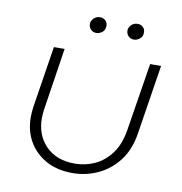

<svg xmlns="http://www.w3.org/2000/svg" viewBox="-78 -745 789 831"><g transform="rotate(10 316.5 -329.5)"><path d="M592 -510 544 -205Q533 -133 496 -84.5Q459 -36 406 -11.5Q353 13 294 13Q226 13 177 -14.5Q128 -42 101.5 -88.5Q75 -135 75 -195Q75 -205 76 -216Q77 -227 78 -237L121 -510H168L126 -236Q125 -227 124 -217.5Q123 -208 123 -199Q123 -124 169.5 -76.5Q216 -29 297 -29Q343 -29 384.5 -48Q426 -67 456 -107.5Q486 -148 496 -210L544 -510ZM456 -602Q441 -602 431.5 -612Q422 -622 422 -636Q422 -649 433 -660.5Q444 -672 461 -672Q475 -672 484.5 -663Q494 -654 494 -640Q494 -621 481.5 -611.5Q469 -602 456 -602ZM291 -602Q276 -602 266.5 -612Q257 -622 257 -636Q257 -649 268 -660.5Q279 -672 296 -672Q310 -672 319.5 -663Q329 -654 329 -640Q329 -621 316.5 -611.5Q304 -602 291 -602Z"/></g></svg>

Font: MuseoModerno ExtraLight
Style: Italic
Weight: 250
Italic angle: -9°
Designer: Pablo Cosgaya, Héctor Gatti, Marcela Romero, and the Authors of The MuseoModerno Project.
Foundry: Omnibus-Type Team
Version: Version 1.003